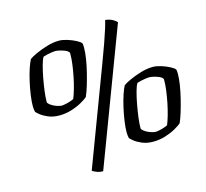

<svg xmlns="http://www.w3.org/2000/svg" viewBox="-118 -890 1204 1122"><g transform="rotate(-15 484.0 -329.5)"><path d="M209 -285Q171 -285 142 -297.5Q113 -310 96 -324Q79 -338 76 -343Q74 -351 73 -360.5Q72 -370 72 -378Q72 -406 77.5 -444.5Q83 -483 92 -523Q101 -563 112 -596Q123 -629 133 -647Q146 -657 176.5 -671Q207 -685 245 -696.5Q283 -708 319 -708Q340 -708 367.5 -699.5Q395 -691 418 -679Q441 -667 447 -658Q449 -654 449.5 -646Q450 -638 450 -630Q450 -602 444 -564Q438 -526 428 -485.5Q418 -445 407 -409Q396 -373 385 -349Q373 -338 345.5 -322.5Q318 -307 282.5 -296Q247 -285 209 -285ZM239 -337Q245 -337 259.5 -340Q274 -343 289 -348Q304 -353 311 -357Q320 -378 329.5 -411Q339 -444 346.5 -481Q354 -518 358.5 -552.5Q363 -587 363 -611Q363 -617 363 -620.5Q363 -624 362 -625Q355 -635 339 -641.5Q323 -648 307 -651.5Q291 -655 282 -655Q276 -655 261 -653Q246 -651 231 -647.5Q216 -644 208 -641Q199 -627 190 -594Q181 -561 173.5 -520.5Q166 -480 161.5 -444Q157 -408 157 -388Q157 -382 157 -379.5Q157 -377 158 -375Q165 -365 180 -356Q195 -347 211.5 -342Q228 -337 239 -337ZM371 96Q351 96 334 89.5Q317 83 307 76L529 -513Q554 -579 570.5 -626Q587 -673 597 -705Q607 -737 611 -755Q637 -752 655 -742Q673 -732 680 -723ZM699 5Q661 5 632 -7.5Q603 -20 586 -34Q569 -48 566 -53Q564 -61 563 -70.5Q562 -80 562 -88Q562 -116 567.5 -154.5Q573 -193 582 -233Q591 -273 602 -306Q613 -339 623 -357Q636 -367 666.5 -381Q697 -395 735 -406.5Q773 -418 809 -418Q830 -418 857.5 -409.5Q885 -401 908 -389Q931 -377 937 -368Q939 -364 939.5 -356Q940 -348 940 -340Q940 -312 934 -274Q928 -236 918 -195.5Q908 -155 897 -119Q886 -83 875 -59Q863 -48 835.5 -32.5Q808 -17 772.5 -6Q737 5 699 5ZM729 -47Q735 -47 749.5 -50Q764 -53 779 -58Q794 -63 801 -67Q810 -88 819.5 -121Q829 -154 836.5 -191Q844 -228 848.5 -262.5Q853 -297 853 -321Q853 -327 853 -330.5Q853 -334 852 -335Q845 -345 829 -351.5Q813 -358 797 -361.5Q781 -365 772 -365Q766 -365 751 -363Q736 -361 721 -357.5Q706 -354 698 -351Q689 -337 680 -304Q671 -271 663.5 -230.5Q656 -190 651.5 -154Q647 -118 647 -98Q647 -92 647 -89.5Q647 -87 648 -85Q655 -75 670 -66Q685 -57 701.5 -52Q718 -47 729 -47Z"/></g></svg>

Font: Texturina 12pt Medium
Style: Italic
Weight: 500
Italic angle: -11°
Designer: Guillermo Torres Carreño
Foundry: Omnibus-Type
Version: Version 1.002